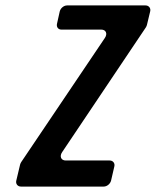

<svg xmlns="http://www.w3.org/2000/svg" viewBox="-20 -687 574 707"><path d="M57 0H362C374 0 386 -10 389 -22L401 -74C404 -86 396 -96 384 -96H222C205 -96 198 -111 209 -127L517 -586C518 -587 521 -594 521 -595L533 -645C536 -657 528 -667 516 -667H227C215 -667 203 -657 200 -645L190 -600C187 -588 194 -578 206 -578H353C370 -578 377 -563 366 -547L58 -90C57 -89 54 -82 54 -81L40 -22C37 -10 45 0 57 0Z"/></svg>

Font: DIN Rundschrift
Style: BreitKursiv
Weight: 400
Width: 7
Version: Version 1.027